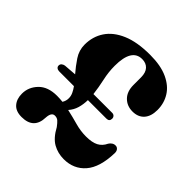

<svg xmlns="http://www.w3.org/2000/svg" viewBox="-191 -874 1045 1045"><g transform="rotate(45 332.0 -351.0)"><path d="M37 -75Q37 -125.5 74 -163.8Q111 -202 181 -202Q202 -202 224.5 -199.5Q236 -217.5 235.5 -238.5Q235.5 -255 228 -271.2Q220.5 -287.5 208.5 -304H95.5Q84.5 -304 77.2 -309.5Q70 -315 70 -324.5Q70 -334.5 77.5 -340.8Q85 -347 95 -348.5L167.5 -354Q139 -387 114.2 -424Q89.5 -461 89.5 -505Q89.5 -567 121.5 -615Q153.5 -663 218 -690.5Q282.5 -718 381.5 -718Q464 -718 517.2 -693.2Q570.5 -668.5 596.2 -627Q622 -585.5 622 -534Q622 -485 598 -458.2Q574 -431.5 531.5 -431.5Q488.5 -431.5 460.8 -459.5Q433 -487.5 433 -538V-595.5Q433 -633 415.2 -652Q397.5 -671 367 -671Q287 -671 287 -539Q287 -491.5 297.8 -443Q308.5 -394.5 314 -348.5H458.5Q468.5 -348.5 474.8 -342Q481 -335.5 481 -326Q481 -304 458.5 -304H316Q315.5 -271 307 -242Q298.5 -213 278 -190Q323 -180 364.8 -168.2Q406.5 -156.5 448.5 -156.5Q494.5 -156.5 521 -170.2Q547.5 -184 561.5 -214Q567 -223.5 576.8 -230Q586.5 -236.5 598 -236Q608.5 -236 616 -227.5Q623.5 -219 623.5 -204Q620.5 -91.5 573.5 -37.5Q526.5 16.5 450 16.5Q404.5 16.5 367 -4.5Q329.5 -25.5 300 -80.5Q285.5 -100 275.2 -108.8Q265 -117.5 249 -117.5Q223.5 -117.5 221 -75Q218.5 16.5 125.5 16.5Q81 16.5 59 -8.8Q37 -34 37 -75Z"/></g></svg>

Font: Fraunces 9pt Soft
Style: Bold
Weight: 700
Version: Version 1.000;[b76b70a41]